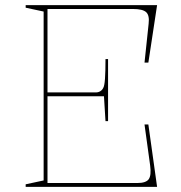

<svg xmlns="http://www.w3.org/2000/svg" viewBox="-20 -728 707 748"><path d="M80 0V-10L150 -25V-683L80 -698V-708H592L558 -484H543L559 -635Q563 -668 549.5 -680.5Q536 -693 498 -693H165V-368H354Q363 -368 370.5 -372.5Q378 -377 382 -385Q387 -393 389 -421Q391 -449 391 -498H401V-256H391L385 -353H165V-15H515Q549 -15 559.5 -30Q570 -45 565 -83L543 -243H558L592 0Z"/></svg>

Font: Kalnia Thin
Style: Regular
Weight: 100
Version: Version 1.105